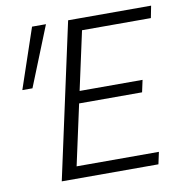

<svg xmlns="http://www.w3.org/2000/svg" viewBox="-76 -730 770 802"><g transform="rotate(-10 309.5 -329.0)"><path d="M532 0H122L265 -658H617L607 -607H315L194 -51H543ZM209 -308 220 -359H528L517 -308ZM69 -404H26L112 -658H171Z"/></g></svg>

Font: Ysabeau Office Light
Style: Italic
Weight: 300
Italic angle: -12°
Designer: Christian Thalmann (Catharsis Fonts)
Version: Version 2.001;gftools[0.9.30]; featfreeze: tnum,lnum,ss02